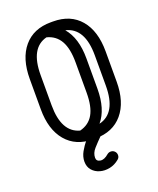

<svg xmlns="http://www.w3.org/2000/svg" viewBox="-154 -756 848 1032"><g transform="rotate(-20 270.0 -240.5)"><path d="M53 -416Q53 -533 108.5 -598.5Q164 -664 263 -664H276Q376 -664 431.5 -598.5Q487 -533 487 -416V-243Q487 -127 431.5 -61Q376 5 276 5H263Q164 5 108.5 -61Q53 -127 53 -243ZM377 -243Q377 -126 323 -62Q425 -86 425 -243V-416Q425 -573 322 -597Q377 -533 377 -416ZM115 -416V-243Q115 -89 213 -63Q265 -76 290 -119.5Q315 -163 315 -243V-416Q315 -495 290 -539Q265 -583 214 -596Q115 -571 115 -416ZM308 106Q317 99 328 99Q341 99 350 108Q359 117 359 130Q359 144 348 153Q323 174 293.5 180Q264 186 237.5 178.5Q211 171 194 151.5Q177 132 177 102Q177 74 192 47Q207 20 227 -3Q247 -26 263 -41Q271 -49 284 -49Q296 -49 305 -40Q314 -31 314 -19Q314 -5 304 4Q280 28 259 51.5Q238 75 238 102Q238 122 260 125.5Q282 129 308 106Z"/></g></svg>

Font: Libertine Sup Medium
Style: Regular
Weight: 500
Designer: Bastien Sozeau
Foundry: NBR — Bastien Sozeau
Version: Version 2.003; ttfautohint (v1.8.4.7-5d5b);gftools[0.9.33]